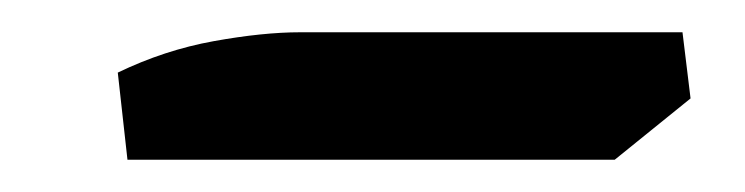

<svg xmlns="http://www.w3.org/2000/svg" viewBox="-20 -663 462 119"><path d="M59 -564 53 -618Q82 -632 112.5 -637.5Q143 -643 166 -643H403L408 -602L361 -564Z"/></svg>

Font: Eczar Medium
Style: Regular
Weight: 500
Designer: Vaibhav Singh
Foundry: Rosetta Type Foundry
Version: Version 2.000